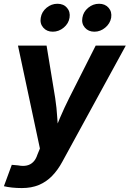

<svg xmlns="http://www.w3.org/2000/svg" viewBox="-37 -773 675 1000"><path d="M-16.6 196.8 24.4 85.4 57.6 88.4Q82.5 93.3 102.1 89.1Q121.6 85 135.7 71Q149.9 57.1 157.7 32.7L170.9 0.5L56.6 -535.6H205.6L250.5 -262.2Q258.3 -211.4 261.2 -160.4Q264.2 -109.4 268.6 -55.2H232.4Q254.4 -109.4 276.1 -160.6Q297.9 -211.9 323.2 -262.2L461.4 -535.6H618.2L287.6 69.3Q264.2 112.8 234.1 143.6Q204.1 174.3 165.5 190.4Q127 206.5 76.7 206.5Q50.3 206.5 25.6 203.9Q1 201.2 -16.6 196.8ZM454.6 -607.9Q423.3 -607.9 405 -629.2Q386.7 -650.4 392.1 -680.7Q397 -711.4 422.1 -732.4Q447.3 -753.4 479 -753.4Q510.3 -753.4 528.6 -732.4Q546.9 -711.4 542 -680.7Q536.6 -650.4 511.2 -629.2Q485.8 -607.9 454.6 -607.9ZM237.8 -607.9Q206.5 -607.9 188.2 -629.2Q169.9 -650.4 175.3 -680.7Q180.2 -711.4 205.3 -732.4Q230.5 -753.4 262.2 -753.4Q293.9 -753.4 312 -732.4Q330.1 -711.4 325.2 -680.7Q320.3 -650.4 294.9 -629.2Q269.5 -607.9 237.8 -607.9Z"/></svg>

Font: Inter 20pt
Style: Bold Italic
Weight: 700
Italic angle: -9.3988°
Version: Version 4.001;git-66647c0bb